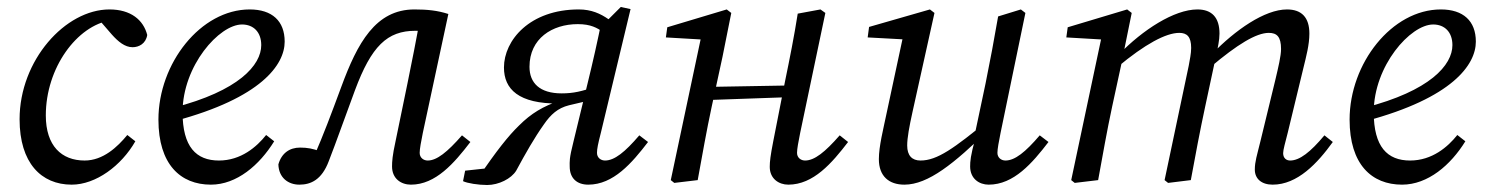

<svg xmlns="http://www.w3.org/2000/svg" viewBox="-20 -515 4250 549"><path d="M185 13C254 13 327 -41 367 -111L344 -129C316 -95 275 -56 222 -56C156 -56 111 -98 111 -185C111 -321 200 -442 297 -457H312V-468H255L300 -416C318 -396 337 -380 359 -380C377 -380 397 -390 401 -415C390 -458 354 -488 293 -488C167 -488 36 -343 36 -174C36 -49 98 13 185 13Z M583 13C657 13 722 -43 764 -111L741 -129C714 -95 669 -56 606 -56C541 -56 502 -95 502 -194C502 -327 607 -445 672 -445C705 -445 727 -423 727 -386C727 -329 663 -255 476 -207L480 -169C727 -235 794 -330 794 -396C794 -455 758 -488 694 -488C554 -488 433 -334 433 -173C433 -45 496 13 583 13Z M836 13C869 13 900 -1 920 -54C943 -113 963 -171 995 -257C1042 -383 1087 -427 1168 -427C1192 -427 1201 -425 1224 -419L1182 -468C1171 -404 1158 -340 1145 -276L1111 -111C1102 -70 1101 -53 1101 -39C1101 -4 1127 13 1155 13C1226 13 1279 -49 1325 -109L1301 -128C1259 -80 1229 -56 1203 -56C1191 -56 1180 -64 1180 -78C1180 -89 1184 -110 1189 -135L1262 -475C1231 -485 1202 -488 1165 -488C1054 -488 1002 -392 956 -267C926 -186 905 -130 878 -68L900 -49L914 -75L896 -82C875 -90 859 -93 838 -93C808 -93 785 -77 776 -45C777 -7 804 13 836 13Z M1304 3C1316 9 1348 14 1373 14C1406 14 1442 -4 1456 -27C1483 -77 1508 -121 1535 -159C1555 -188 1575 -206 1607 -214L1675 -230L1682 -267C1644 -254 1620 -248 1586 -248C1523 -248 1494 -278 1494 -324C1494 -405 1559 -446 1632 -446C1670 -446 1687 -435 1704 -424L1701 -459C1689 -399 1675 -337 1660 -276L1620 -111C1607 -60 1609 -53 1609 -39C1609 -5 1630 13 1662 13C1734 13 1787 -49 1833 -109L1808 -128C1767 -80 1737 -56 1710 -56C1698 -56 1687 -64 1687 -78C1687 -89 1690 -104 1698 -135L1783 -489L1755 -495L1720 -460C1697 -476 1671 -488 1635 -488C1495 -488 1421 -400 1421 -322C1421 -260 1463 -218 1578 -219L1580 -227C1533 -211 1499 -191 1464 -156C1434 -127 1399 -83 1349 -9L1403 -37L1310 -27L1304 3Z M1908 8 1975 0C1988 -71 2000 -140 2015 -210L2046 -353L2071 -478L2058 -488L1888 -437L1884 -408L2004 -401L1986 -415L1898 0L1908 8ZM1976 -228 2260 -238V-271L1976 -266V-228ZM2234 13C2306 13 2359 -49 2405 -109L2381 -128C2339 -80 2309 -56 2282 -56C2270 -56 2259 -64 2259 -78C2259 -89 2263 -110 2268 -135L2340 -478L2326 -488L2261 -476C2251 -412 2238 -347 2225 -284L2191 -111C2183 -70 2181 -53 2181 -38C2181 -4 2207 13 2234 13Z M2566 13C2634 13 2709 -48 2807 -144H2814L2807 -172C2708 -91 2660 -56 2612 -56C2588 -56 2574 -70 2574 -99C2574 -121 2580 -153 2589 -194L2652 -478L2639 -488L2465 -438L2461 -408L2572 -402L2565 -424L2514 -186C2506 -147 2493 -97 2493 -60C2493 -11 2522 13 2566 13ZM2807 13C2879 13 2932 -49 2978 -109L2953 -128C2912 -80 2882 -56 2855 -56C2843 -56 2832 -64 2832 -78C2832 -89 2836 -110 2841 -135L2912 -478L2899 -488L2834 -468C2823 -404 2811 -340 2798 -276L2765 -120H2769C2755 -70 2754 -53 2754 -39C2754 -4 2780 13 2807 13Z M3053 8 3120 0C3133 -71 3145 -140 3160 -210L3191 -353V-355L3216 -478L3203 -488L3033 -437L3029 -408L3149 -401L3131 -415L3043 0L3053 8ZM3320 8 3385 0C3398 -71 3411 -140 3426 -210L3456 -350L3458 -358C3462 -379 3467 -400 3467 -419C3467 -465 3445 -488 3404 -488C3337 -488 3247 -429 3180 -360H3175V-323C3254 -389 3314 -421 3352 -421C3374 -421 3386 -410 3386 -378C3386 -362 3382 -344 3379 -327L3310 0L3320 8ZM3619 13C3690 13 3747 -48 3791 -109L3767 -128C3727 -80 3696 -56 3669 -56C3658 -56 3649 -63 3649 -77C3649 -87 3655 -107 3662 -135L3707 -321C3715 -354 3724 -387 3724 -419C3724 -465 3702 -488 3660 -488C3596 -488 3512 -429 3446 -361H3441V-323C3518 -388 3572 -421 3608 -421C3631 -421 3643 -410 3643 -375C3643 -355 3635 -322 3627 -288L3584 -111C3574 -70 3568 -53 3568 -30C3568 -4 3587 13 3619 13Z M3989 13C4063 13 4128 -43 4170 -111L4147 -129C4120 -95 4075 -56 4012 -56C3947 -56 3908 -95 3908 -194C3908 -327 4013 -445 4078 -445C4111 -445 4133 -423 4133 -386C4133 -329 4069 -255 3882 -207L3886 -169C4133 -235 4200 -330 4200 -396C4200 -455 4164 -488 4100 -488C3960 -488 3839 -334 3839 -173C3839 -45 3902 13 3989 13Z"/></svg>

Font: Source Serif 4 Variable
Style: Italic
Weight: 400
Italic angle: -12°
Designer: Frank Grießhammer
Foundry: Adobe Systems Incorporated
Version: Version 4.004;hotconv 1.0.116;makeotfexe 2.5.65601